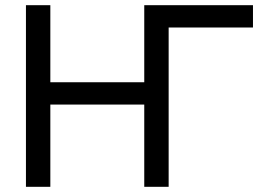

<svg xmlns="http://www.w3.org/2000/svg" viewBox="-20 -720 1015 740"><path d="M536 -317H174V0H80V-700H174V-403H536V-700H955V-614H630V0H536Z"/></svg>

Font: Retni Sans Medium
Style: Regular
Weight: 500
Designer: Vitaly Kuzmin
Foundry: ParaType Ltd.
Version: Version 1.00;March 2, 2019;FontCreator 11.5.0.2425 64-bit; t